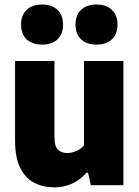

<svg xmlns="http://www.w3.org/2000/svg" viewBox="-20 -818 614 848"><path d="M220 9.5Q170.5 9.5 131.2 -10.8Q92 -31 69.2 -76.8Q46.5 -122.5 46.5 -198.5V-548.5H220.5V-212Q220.5 -172 236.2 -157Q252 -142 277 -142Q295.5 -142 316.5 -150.8Q337.5 -159.5 351 -176.5V-548.5H525V0H381L369 -55H362Q304.5 9.5 220 9.5ZM406 -621Q362.5 -621 338 -644.5Q313.5 -668 313.5 -709.5Q313.5 -750.5 338 -774.2Q362.5 -798 406 -798Q450 -798 474.5 -774.2Q499 -750.5 499 -709.5Q499 -668 474.5 -644.5Q450 -621 406 -621ZM166 -621Q122 -621 97.5 -644.5Q73 -668 73 -709.5Q73 -750.5 97.5 -774.2Q122 -798 166 -798Q209.5 -798 234 -774.2Q258.5 -750.5 258.5 -709.5Q258.5 -668 234 -644.5Q209.5 -621 166 -621Z"/></svg>

Font: Encode Sans Semi Condensed ExtraBold
Style: Regular
Weight: 800
Width: 4
Designer: Multiple Designers
Foundry: Impallari Type
Version: Version 3.000; ttfautohint (v1.8.3) -l 8 -r 50 -G 200 -x 14 